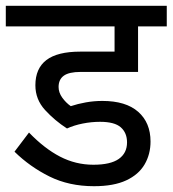

<svg xmlns="http://www.w3.org/2000/svg" viewBox="-30 -642 595 662"><path d="M315 -222Q285 -222 255 -216Q225 -210 201 -199Q159 -226 125.5 -262.5Q92 -299 92 -348Q92 -406 130 -435Q168 -464 247 -464H365V-551H-10V-622H545V-551H446V-394H248Q208 -394 190 -381Q172 -368 172 -342Q172 -323 184.5 -305.5Q197 -288 214 -276Q238 -284 266 -289Q294 -294 323 -294Q404 -294 446.5 -256.5Q489 -219 489 -154Q489 -110 468.5 -75Q448 -40 405 -20Q362 0 294 0Q208 0 140.5 -33.5Q73 -67 20 -119L70 -185Q123 -130 177 -102Q231 -74 292 -74Q351 -74 379.5 -94Q408 -114 408 -151Q408 -184 386.5 -203Q365 -222 315 -222Z"/></svg>

Font: hindi15
Style: Regular
Weight: 400
Designer: Jelle Bosma - Monotype Design Team
Foundry: Monotype Imaging Inc.
Version: Version 2.006